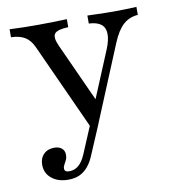

<svg xmlns="http://www.w3.org/2000/svg" viewBox="-72 -480 679 743"><g transform="rotate(-10 267.0 -108.5)"><path d="M258.1 12.1 102.4 -329.8Q89.5 -358.1 68.5 -370.6Q47.6 -383.1 14.5 -383.9V-415.3Q46 -413.7 72.2 -413.3Q98.4 -412.9 126.6 -412.9Q159.7 -412.9 188.3 -413.7Q216.9 -414.5 239.5 -415.3V-383.9Q196 -382.3 185.5 -368.5Q175 -354.8 191.1 -319.4L301.6 -76.6L287.1 -71.8L371 -273.4Q385.5 -308.9 384.7 -333.1Q383.9 -357.3 368.1 -369.8Q352.4 -382.3 320.2 -383.9V-415.3Q341.1 -414.5 357.7 -414.1Q374.2 -413.7 389.5 -413.3Q404.8 -412.9 423.4 -412.9Q448.4 -412.9 471.8 -413.7Q495.2 -414.5 512.9 -415.3V-383.9Q479 -381.5 455.2 -360.1Q431.5 -338.7 412.1 -291.9L286.3 12.1ZM137.9 197.6Q97.6 197.6 72.6 177Q47.6 156.5 47.6 123.4Q47.6 97.6 63.3 81.9Q79 66.1 104.8 66.1Q123.4 66.1 134.3 75.4Q145.2 84.7 145.2 100.8Q145.2 112.1 141.1 121Q137.1 129.8 132.7 137.1Q128.2 144.4 128.2 152.4Q128.2 166.1 146.8 166.1Q167.7 166.1 183.5 152.8Q199.2 139.5 211.3 111.3L263.7 -12.9L290.3 3.2L241.9 116.9Q230.6 145.2 215.7 162.9Q200.8 180.6 181.9 189.1Q162.9 197.6 137.9 197.6Z"/></g></svg>

Font: Playfair 12pt
Style: Regular
Weight: 400
Designer: Claus Eggers Sørensen
Foundry: Claus Eggers Sørensen
Version: Version 2.000;gftools[0.9.28]